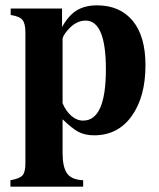

<svg xmlns="http://www.w3.org/2000/svg" viewBox="-20 -493 596 718"><path d="M212 -461V-392Q237 -436 267.5 -454.5Q298 -473 343 -473Q428 -473 476 -415.5Q524 -358 524 -249Q524 -131 472.5 -59Q421 13 332 13Q298 13 274 0.5Q250 -12 214 -47V79Q214 131 230.5 155Q247 179 291 181V205H19V181Q54 175 64.5 162.5Q75 150 75 118V-372Q75 -405 64 -418.5Q53 -432 20 -437V-461ZM214 -346V-107Q226 -78 246.5 -60Q267 -42 291 -42Q376 -42 376 -234Q376 -416 300 -416Q263 -416 232 -379Q214 -358 214 -346Z"/></svg>

Font: STIX MathJax Main
Style: Bold
Weight: 700
Designer: MicroPress Inc., with final additions and corrections provided by Coen Hoffman, Elsevier (retired)
Version: Version 1.1.1